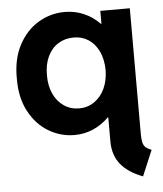

<svg xmlns="http://www.w3.org/2000/svg" viewBox="-53 -579 711 839"><g transform="rotate(-5 302.5 -159.0)"><path d="M411.6 49.3V-56.2H409.2Q378.4 -25.4 340.1 -8.8Q301.8 7.8 258.3 7.8Q198.2 7.8 145.3 -23.4Q92.3 -54.7 59.8 -115.5Q27.3 -176.3 28.3 -260.7Q27.3 -345.2 59.8 -406.5Q92.3 -467.8 146 -499.8Q199.7 -531.7 261.7 -531.7Q306.6 -531.7 345.7 -514.6Q384.8 -497.6 415 -466.3H417.5V-522.9H546.9V28.3Q546.9 52.7 550.3 66.2Q553.7 79.6 562.3 87.4Q570.8 95.2 587.9 101.6L540.5 213.9Q475.1 189 443.4 148.9Q411.6 108.9 411.6 49.3ZM418 -263.2Q417.5 -310.5 400.9 -345.5Q384.3 -380.4 355.5 -398.9Q326.7 -417.5 290.5 -417Q252.4 -417 222.7 -398.2Q192.9 -379.4 176.5 -344.2Q160.2 -309.1 160.6 -263.2Q160.2 -217.3 176.3 -181.9Q192.4 -146.5 221.7 -126.5Q251 -106.4 288.6 -106.4Q325.7 -106.4 355 -126.5Q384.3 -146.5 400.9 -181.9Q417.5 -217.3 418 -263.2Z"/></g></svg>

Font: Reddit Sans
Style: Bold
Weight: 700
Designer: Stephen Hutchings
Foundry: Reddit
Version: Version 1.013